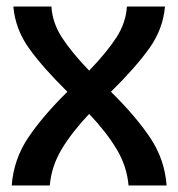

<svg xmlns="http://www.w3.org/2000/svg" viewBox="-20 -570 548 590"><path d="M375 0Q370 -59 338.5 -111.5Q307 -164 254 -220Q201 -164 169.5 -111.5Q138 -59 133 0H16Q22 -80 66 -146Q110 -212 187 -288Q110 -364 68.5 -422.5Q27 -481 21 -550H138Q141 -500 170.5 -454.5Q200 -409 254 -353Q308 -409 337.5 -454.5Q367 -500 370 -550H487Q481 -481 439.5 -422.5Q398 -364 321 -288Q398 -212 442 -146Q486 -80 492 0Z"/></svg>

Font: Krub SemiBold
Style: Regular
Weight: 600
Version: Version 1.000; ttfautohint (v1.6)